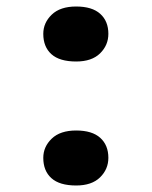

<svg xmlns="http://www.w3.org/2000/svg" viewBox="-20 -559 466 590"><path d="M214 11Q163 11 138 -11.5Q113 -34 113 -74Q113 -108 139 -133Q165 -158 214 -158Q263 -158 288 -135.5Q313 -113 313 -74Q313 -39 287.5 -14Q262 11 214 11ZM214 -370Q163 -370 138 -392.5Q113 -415 113 -455Q113 -489 139 -514Q165 -539 214 -539Q263 -539 288 -516.5Q313 -494 313 -455Q313 -420 287.5 -395Q262 -370 214 -370Z"/></svg>

Font: Lexend Giga SemiBold
Style: Regular
Weight: 600
Designer: Bonnie Shaver-Troup, Thomas Jockin
Foundry: Lexend
Version: Version 1.007